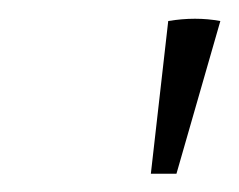

<svg xmlns="http://www.w3.org/2000/svg" viewBox="-20 -688 261 210"><path d="M145 -498 164 -665Q194 -670 221 -665L173 -498Z"/></svg>

Font: Piazzolla SC ExtraLight
Style: Italic
Weight: 200
Italic angle: -11.3°
Designer: Juan Pablo del Peral
Foundry: Huerta Tipografica
Version: Version 1.330